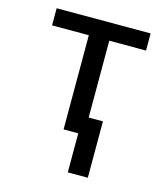

<svg xmlns="http://www.w3.org/2000/svg" viewBox="-109 -624 781 898"><g transform="rotate(15 281.5 -175.0)"><path d="M232 0H303V189H400V-84H331V-456H509V-539H54V-456H232Z"/></g></svg>

Font: Noto Sans Mono SemiCondensed Medium
Style: Regular
Weight: 500
Width: 4
Designer: Monotype Design Team
Foundry: Monotype Imaging Inc.
Version: Version 2.014